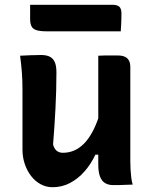

<svg xmlns="http://www.w3.org/2000/svg" viewBox="-20 -772 640 803"><path d="M152 -542Q173 -542 187 -535.5Q201 -529 208.5 -513.5Q216 -498 216 -469Q216 -432 215 -394.5Q214 -357 212 -318.5Q210 -280 207.5 -242.5Q205 -205 202 -168Q206 -151 216.5 -142Q227 -133 243 -133Q267 -133 289 -142Q311 -151 331.5 -171.5Q352 -192 370 -227Q388 -262 403 -315V-125H379Q360 -85 333 -54.5Q306 -24 272.5 -6.5Q239 11 200 11Q173 11 150 -1.5Q127 -14 110 -36Q93 -58 83.5 -86.5Q74 -115 74 -146Q74 -189 74 -230.5Q74 -272 74 -314Q74 -356 74 -397Q74 -436 71.5 -469Q69 -502 64 -539Q86 -540 107.5 -541Q129 -542 152 -542ZM472 -540Q492 -540 503.5 -534Q515 -528 520 -517.5Q525 -507 525 -492Q525 -423 525 -357.5Q525 -292 525 -227.5Q525 -163 525 -99Q525 -81 526 -63Q527 -45 529 -29Q531 -13 535 0Q520 0 506 1Q492 2 478.5 2Q465 2 452 2Q434 2 420 -6Q406 -14 398.5 -33Q391 -52 391 -84Q391 -161 391 -238.5Q391 -316 391 -391.5Q391 -467 391 -539Q406 -540 419 -540Q432 -540 445 -540Q458 -540 472 -540ZM106 -752H449Q471 -752 479.5 -743.5Q488 -735 488 -715Q488 -702 487.5 -689.5Q487 -677 486.5 -665Q486 -653 485 -641H176Q147 -641 132 -646Q117 -651 111.5 -662.5Q106 -674 106 -692Q106 -703 106 -713Q106 -723 106 -732.5Q106 -742 106 -752Z"/></svg>

Font: Rec Mono Semicasual
Style: Bold
Weight: 700
Version: Version 1.085; ttfautohint (v1.8.4.7-5d5b)